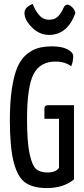

<svg xmlns="http://www.w3.org/2000/svg" viewBox="-20 -944 425 973"><path d="M146 -924Q157 -893 177.5 -868.5Q198 -844 229 -844Q245 -844 257.5 -849.5Q270 -855 279.5 -867Q289 -879 293 -886.5Q297 -894 305 -910Q317 -928 337 -914.5Q357 -901 362 -878Q322 -767 228 -767Q180 -767 142 -805Q104 -843 104 -878Q104 -908 146 -924ZM245 -709Q293 -709 322 -694Q351 -679 351 -659Q351 -633 341 -608Q310 -632 261 -632Q183 -632 150 -568Q117 -504 117 -340Q117 -225 130 -164.5Q143 -104 163.5 -87Q184 -70 220 -70Q264 -70 279 -94V-342H205V-394Q205 -411 224 -411H355V-35Q302 9 218 9Q148 9 109 -18Q70 -45 50 -120Q30 -195 30 -334Q30 -426 40 -493Q50 -560 67.5 -601.5Q85 -643 113 -667Q141 -691 172 -700Q203 -709 245 -709Z"/></svg>

Font: Yanone Kaffeesatz
Style: Regular
Weight: 400
Designer: Yanone (Cyrillic: Daniel Pouzeot)
Foundry: Yanone
Version: Version 1.003;PS 001.003;hotconv 1.0.88;makeotf.lib2.5.64775